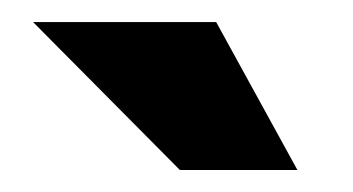

<svg xmlns="http://www.w3.org/2000/svg" viewBox="-20 -724 318 173"><path d="M174.8 -704.1 248 -570.8H142.1L9.8 -704.1Z"/></svg>

Font: Lletraferida
Style: Heavy
Weight: 900
Designer: Josep Patau Bellart
Foundry: Josep Patau Bellart
Version: Version 1.000